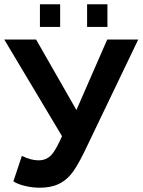

<svg xmlns="http://www.w3.org/2000/svg" viewBox="-20 -874 671 904"><path d="M167 9.8Q132.3 9.8 97.9 1.5Q63.5 -6.8 43 -20L83 -140.1Q125.5 -119.1 161.1 -119.1Q183.6 -119.1 200.2 -127.9Q218.8 -137.7 231 -155.8Q248.5 -179.7 272 -232.9L0 -688H149.9L339.8 -356L484.9 -688H630.9L375 -154.8Q339.4 -82.5 313 -51.8Q285.2 -19.5 250.2 -4.9Q215.3 9.8 167 9.8ZM485.8 -747.1H390.1V-854H485.8ZM263.2 -747.1H168V-854H263.2Z"/></svg>

Font: Libra Sans Modern
Style: Bold
Weight: 700
Foundry: Stefan Peev, Context Ltd
Version: Version 1.000